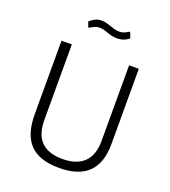

<svg xmlns="http://www.w3.org/2000/svg" viewBox="-164 -1040 1034 1169"><g transform="rotate(20 353.5 -456.0)"><path d="M485 -873C492 -877 493 -880 491 -884L482 -909C479 -917 476 -918 469 -913C452 -903 438 -895 415 -895C372 -895 338 -922 292 -922C261 -922 241 -909 222 -893C217 -890 217 -888 219 -883L227 -861C230 -853 232 -853 239 -857C254 -865 268 -877 296 -877C339 -877 363 -852 415 -852C451 -852 472 -864 485 -873ZM605 -236V-723H542V-233C542 -109 476 -48 354 -48C232 -48 171 -111 171 -233V-723H104V-248C104 -76 179 10 354 10C526 10 605 -75 605 -236Z"/></g></svg>

Font: United Sans ExtraLight
Style: Regular
Weight: 200
Designer: Pablo Impallari, Rodrigo Fuenzalida (Modified by Dan O. Williams)
Version: Version 1.000;PS 001.000;hotconv 1.0.88;makeotf.lib2.5.64775